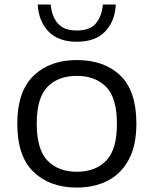

<svg xmlns="http://www.w3.org/2000/svg" viewBox="-20 -815 676 844"><path d="M317.5 9.5Q200 9.5 128 -58.8Q56 -127 56 -271.5Q56 -413 127.5 -482Q199 -551 317.5 -551Q438 -551 508.8 -483.2Q579.5 -415.5 579.5 -271.5Q579.5 -176.5 546.5 -114.2Q513.5 -52 454.5 -21.2Q395.5 9.5 317.5 9.5ZM317.5 -60Q399 -60 446.5 -108.5Q494 -157 494 -270.5Q494 -385 446.5 -433.2Q399 -481.5 317.5 -481.5Q236.5 -481.5 189 -433.5Q141.5 -385.5 141.5 -272Q141.5 -157.5 189 -108.8Q236.5 -60 317.5 -60ZM318 -631.5Q236 -631.5 192.8 -677Q149.5 -722.5 146 -795H203Q207 -744.5 233.5 -712.8Q260 -681 318 -681Q376 -681 402 -712.8Q428 -744.5 432 -795H489Q485.5 -722 442.5 -676.8Q399.5 -631.5 318 -631.5Z"/></svg>

Font: Encode Sans Expanded Expanded
Style: Regular
Weight: 400
Width: 7
Designer: Multiple Designers
Foundry: Impallari Type
Version: Version 3.000; ttfautohint (v1.8.3) -l 8 -r 50 -G 200 -x 14 